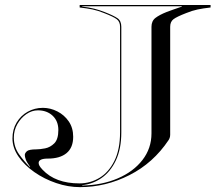

<svg xmlns="http://www.w3.org/2000/svg" viewBox="-20 -720 894 770"><path d="M824.5 -690Q794 -686.5 772.5 -682Q751 -677.5 726.5 -667.5Q689 -653 675.8 -643Q662.5 -633 662.5 -612.5V-179.5Q662.5 -173 660.5 -167.2Q658.5 -161.5 656 -158Q594.5 -66 499.2 -17.8Q404 30.5 301 30.5Q253.5 30.5 205.5 14.2Q157.5 -2 117.8 -29.8Q78 -57.5 54 -92.5Q30 -127.5 30 -165Q30 -201 46.8 -228.8Q63.5 -256.5 91.2 -272Q119 -287.5 152 -287.5Q182 -287.5 210 -273.2Q238 -259 255.8 -233Q273.5 -207 273.5 -171.5Q273.5 -128 247 -106Q220.5 -84 172 -84Q135 -84 135 -66.5Q135 -61.5 138.2 -55.2Q141.5 -49 151 -39Q202.5 15.5 298.5 15.5Q342 15.5 379 -6.8Q416 -29 438.8 -74.8Q461.5 -120.5 461.5 -190V-612.5Q461.5 -633 448.2 -643Q435 -653 397.5 -667.5Q373 -677.5 351.5 -682Q330 -686.5 299.5 -690V-700H824.5ZM309.5 -693.5Q336.5 -690.5 357.5 -685.2Q378.5 -680 400 -671.5Q437 -657 451.8 -646.5Q466.5 -636 466.5 -612.5V-189.5Q466.5 -123 444.8 -77Q423 -31 387.2 -6.2Q351.5 18.5 309.5 22.5V24Q389 22.5 452 -4.5Q515 -31.5 551.2 -78.2Q587.5 -125 587.5 -185V-612.5Q587.5 -636 603.5 -648.2Q619.5 -660.5 648.5 -672Q663 -677.5 676.5 -682.2Q690 -687 709.5 -693.5V-695H309.5ZM214 -198.5Q214 -234.5 191 -256Q168 -277.5 132 -277.5Q107.5 -277.5 85.5 -262.2Q63.5 -247 49.5 -222.2Q35.5 -197.5 35.5 -168.5Q35.5 -130.5 56.5 -101.2Q77.5 -72 100 -49.5L101 -50.5Q87 -70 83.2 -80.8Q79.5 -91.5 79.5 -98.5Q79.5 -105.5 87.5 -113.2Q95.5 -121 126 -121Q140 -121 160.8 -125Q181.5 -129 197.8 -145.2Q214 -161.5 214 -198.5Z"/></svg>

Font: Engraving Unshaded CC
Style: Bold
Weight: 700
Designer: indestructible type*
Foundry: Cowboy Collective
Version: Version 1.000